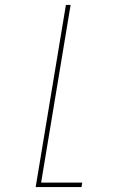

<svg xmlns="http://www.w3.org/2000/svg" viewBox="-20 -540 540 775"><path d="M124 215 246 -520H265L146 197H312L309 215Z"/></svg>

Font: Iosevka Term Curly Th Obl
Style: Regular
Weight: 100
Italic angle: -9°
Designer: Belleve Invis
Foundry: Belleve Invis
Version: Version 32.3.0